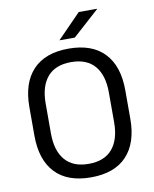

<svg xmlns="http://www.w3.org/2000/svg" viewBox="-91 -894 781 974"><g transform="rotate(-10 299.0 -406.5)"><path d="M299 12Q178 12 115 -54.8Q52 -121.5 52 -246V-393.5Q52 -517.5 115 -584.2Q178 -651 299 -651Q420 -651 483 -584.2Q546 -517.5 546 -393.5V-246Q546 -121.5 483 -54.8Q420 12 299 12ZM299 -57.5Q380 -57.5 421 -105.8Q462 -154 462 -242.5V-397Q462 -485.5 421 -533.5Q380 -581.5 299 -581.5Q218.5 -581.5 177.5 -533.5Q136.5 -485.5 136.5 -397V-242.5Q136.5 -154 177.5 -105.8Q218.5 -57.5 299 -57.5ZM262 -701.5 382.5 -825H476.5V-823.5L340 -700.5H262Z"/></g></svg>

Font: Anek Devanagari Medium
Style: Regular
Weight: 400
Version: Version 1.003